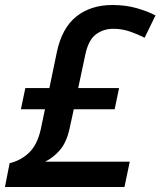

<svg xmlns="http://www.w3.org/2000/svg" viewBox="-28 -744 639 764"><path d="M-8.3 0 10.3 -94.7Q54.7 -105 87.6 -136.5Q120.6 -168 134.3 -230L150.9 -309.1H55.2L72.8 -393.6H168.5L198.2 -536.6Q218.3 -632.3 275.6 -678.2Q333 -724.1 419.9 -724.1Q471.7 -724.1 515.4 -711.7Q559.1 -699.2 590.8 -682.6L547.4 -593.8Q521 -607.4 489.3 -618.4Q457.5 -629.4 423.3 -629.4Q382.8 -629.4 353.3 -606.9Q323.7 -584.5 311.5 -526.9L283.2 -393.6H445.8L428.2 -309.1H265.6L249.5 -235.4Q237.8 -179.7 211.7 -148.4Q185.5 -117.2 151.4 -100.6H488.3L467.3 0Z"/></svg>

Font: Open Sans SemiBold
Style: Italic
Weight: 600
Italic angle: -12°
Designer: Monotype Design Team
Foundry: Monotype Imaging Inc.
Version: Version 3.003; ttfautohint (v1.8.4)